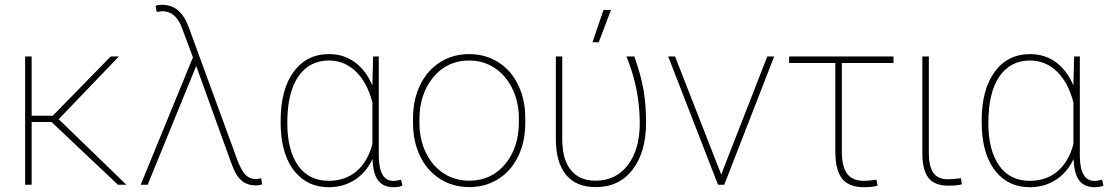

<svg xmlns="http://www.w3.org/2000/svg" viewBox="-20 -761 4566 791"><path d="M192.4 -258.3H110.4V0H83.5V-528.3H110.4V-284.2H197.3L436 -528.3H469.7L221.7 -270L500.5 0H465.8Z M648.4 -741.2Q723.6 -741.2 757.3 -649.4L959 -98.6Q975.6 -56.2 992.4 -39.8Q1009.3 -23.4 1032.2 -23.4Q1046.4 -23.4 1055.7 -26.9L1060.1 -2Q1051.3 2.9 1032.2 2.9Q969.2 2.9 940.9 -68.4L929.7 -97.7L792.5 -477.5L788.1 -488.8L588.4 0H559.6L774.9 -524.9L727.5 -651.4Q701.7 -714.8 648.9 -714.8L625.5 -711.9L621.1 -736.3Q629.9 -741.2 648.4 -741.2Z M1540.5 -528.3V-115.2Q1542.5 -15.6 1600.6 -15.6Q1611.3 -15.6 1632.3 -20.5L1637.7 3.4Q1624 10.3 1602.1 10.3Q1560.1 10.3 1538.6 -16.6Q1517.1 -43.5 1514.6 -106Q1488.3 -49.8 1441.2 -19.8Q1394 10.3 1334.5 10.3Q1247.1 10.3 1194.3 -54.4Q1141.6 -119.1 1136.7 -232.9L1136.2 -264.6Q1136.2 -392.1 1189.7 -465.1Q1243.2 -538.1 1335.4 -538.1Q1396 -538.1 1441.7 -504.9Q1487.3 -471.7 1514.2 -408.7V-417L1517.1 -528.3ZM1163.6 -254.4Q1163.6 -142.6 1207.8 -79.3Q1252 -16.1 1334 -16.1Q1402.8 -16.1 1449 -55.7Q1495.1 -95.2 1514.2 -167.5V-338.9Q1492.7 -421.4 1445.8 -466.6Q1398.9 -511.7 1335 -511.7Q1254.4 -511.7 1209 -445.8Q1163.6 -379.9 1163.6 -254.4Z M1681.6 -274.4Q1681.6 -350.1 1710.7 -410.4Q1739.7 -470.7 1792.7 -504.4Q1845.7 -538.1 1912.6 -538.1Q1979 -538.1 2031.7 -505.4Q2084.5 -472.7 2114 -412.6Q2143.6 -352.5 2144 -277.3V-253.9Q2144 -177.7 2115.2 -117.7Q2086.4 -57.6 2033.4 -23.9Q1980.5 9.8 1913.6 9.8Q1846.7 9.8 1793.7 -23.4Q1740.7 -56.6 1711.4 -116.5Q1682.1 -176.3 1681.6 -251ZM1708 -253.9Q1708 -188 1734.1 -133.1Q1760.3 -78.1 1806.9 -47.4Q1853.5 -16.6 1913.6 -16.6Q2003.9 -16.6 2060.8 -84.5Q2117.7 -152.3 2117.7 -259.3V-274.4Q2117.7 -339.4 2091.3 -394.5Q2064.9 -449.7 2018.3 -480.7Q1971.7 -511.7 1912.6 -511.7Q1822.3 -511.7 1765.1 -442.9Q1708 -374 1708 -269.5Z M2296.4 -528.3V-183.1Q2297.4 -101.6 2332.8 -59.1Q2368.2 -16.6 2433.1 -16.6Q2517.6 -16.6 2566.7 -81.1Q2615.7 -145.5 2615.7 -253.9Q2615.7 -394 2561 -528.3H2593.3Q2622.1 -446.8 2631.8 -387.2Q2641.6 -327.6 2641.6 -255.4Q2641.6 -134.8 2586.4 -62.5Q2531.2 9.8 2434.1 9.8Q2353.5 9.8 2311.8 -41Q2270 -91.8 2270 -189V-528.3ZM2466.3 -720.2H2497.1L2446.8 -586.9H2420.9Z M2951.2 -42 3141.1 -528.3H3169.4L2963.9 0H2938L2732.9 -528.3H2761.2Z M3661.1 -501.5H3448.2V-136.2Q3448.2 -75.7 3469.7 -45.9Q3491.2 -16.1 3538.6 -16.1Q3559.1 -16.1 3590.8 -20.5L3595.2 3.9Q3574.7 10.3 3540 10.3Q3478 10.3 3450.2 -23.9Q3422.4 -58.1 3421.4 -130.9V-501.5H3231V-528.3H3661.1Z M3806.6 -528.3V-128.4Q3807.1 -74.7 3825.4 -48.6Q3843.8 -22.5 3886.2 -22.5Q3907.7 -22.5 3938.5 -26.9L3942.9 -2Q3926.8 3.9 3887.7 3.9Q3830.1 3.9 3805.2 -28.1Q3780.3 -60.1 3779.8 -128.9V-528.3Z M4428.7 -528.3V-115.2Q4430.7 -15.6 4488.8 -15.6Q4499.5 -15.6 4520.5 -20.5L4525.9 3.4Q4512.2 10.3 4490.2 10.3Q4448.2 10.3 4426.8 -16.6Q4405.3 -43.5 4402.8 -106Q4376.5 -49.8 4329.3 -19.8Q4282.2 10.3 4222.7 10.3Q4135.3 10.3 4082.5 -54.4Q4029.8 -119.1 4024.9 -232.9L4024.4 -264.6Q4024.4 -392.1 4077.9 -465.1Q4131.3 -538.1 4223.6 -538.1Q4284.2 -538.1 4329.8 -504.9Q4375.5 -471.7 4402.3 -408.7V-417L4405.3 -528.3ZM4051.8 -254.4Q4051.8 -142.6 4095.9 -79.3Q4140.1 -16.1 4222.2 -16.1Q4291 -16.1 4337.2 -55.7Q4383.3 -95.2 4402.3 -167.5V-338.9Q4380.9 -421.4 4334 -466.6Q4287.1 -511.7 4223.1 -511.7Q4142.6 -511.7 4097.2 -445.8Q4051.8 -379.9 4051.8 -254.4Z"/></svg>

Font: Roboto Thin
Style: Regular
Weight: 250
Designer: Google
Version: Version 2.134; 2016